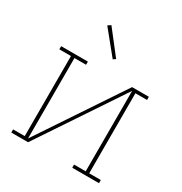

<svg xmlns="http://www.w3.org/2000/svg" viewBox="-174 -873 947 1001"><g transform="rotate(30 300.0 -373.0)"><path d="M36 0V-19H106V-501H36V-520H197V-501H127V-17L463 -520H564V-501H494V-19H564V0H403V-19H473V-503L137 0ZM303 -595 190 -734 208 -746 318 -605Z"/></g></svg>

Font: Iosevka Etoile Thin
Style: Regular
Weight: 100
Designer: Belleve Invis
Foundry: Belleve Invis
Version: Version 22.1.2; ttfautohint (v1.8.4)